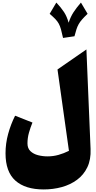

<svg xmlns="http://www.w3.org/2000/svg" viewBox="-20 -1214 754 1508"><path d="M564.9 -929.2 475.1 -916Q466.3 -957 459 -983.2Q451.7 -1009.3 441.7 -1027.8Q431.6 -1046.4 414.8 -1064Q397.9 -1081.5 370.1 -1105.5L422.4 -1193.8Q460.4 -1153.8 482.9 -1119.1Q505.4 -1084.5 519 -1035.6Q534.2 -1081.5 556.4 -1116.2Q578.6 -1150.9 615.7 -1193.8L668 -1105.5Q641.1 -1080.1 624.5 -1061Q607.9 -1042 597.7 -1023.7Q587.4 -1005.4 580.3 -983.2Q573.2 -960.9 564.9 -929.2ZM658.7 -825.7 691.4 -43.5Q694.8 39.6 666 99.6Q637.2 159.7 585 198.2Q532.7 236.8 465.1 255.4Q397.5 273.9 323.2 273.9Q178.7 273.9 101.1 204.8Q23.4 135.7 23.4 -9.8Q23.4 -86.9 43.9 -162.1Q64.5 -237.3 98.6 -305.2L234.9 -251.5Q218.8 -211.9 207.3 -171.4Q195.8 -130.9 195.8 -87.4Q195.8 -48.8 219.2 -26.6Q242.7 -4.4 278.8 4.9Q314.9 14.2 353 14.2Q397.9 14.2 439.7 2.4Q481.4 -9.3 521.5 -29.3L431.6 -668.5Z"/></svg>

Font: Pinar-FD Black
Style: Regular
Weight: 900
Designer: Amin Abedi
Version: Version 3.000